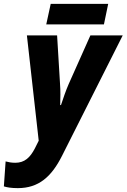

<svg xmlns="http://www.w3.org/2000/svg" viewBox="-87 -732 654 992"><path d="M152 -606H450L472 -712H175ZM5 240C113 240 179 181 233 74L547 -549H380L268 -298C253 -264 239 -222 228 -189H224C225 -223 226 -264 223 -301L208 -549H52L113 -5L93 35C69 81 41 109 -8 109C-27 109 -43 106 -58 102L-67 231C-51 236 -29 240 5 240Z"/></svg>

Font: Noto Sans SemiCondensed ExtraBold
Style: Italic
Weight: 800
Width: 4
Italic angle: -12°
Designer: Monotype Design Team
Foundry: Monotype Imaging Inc.
Version: Version 2.013